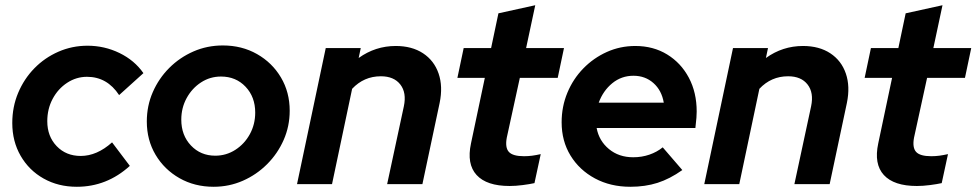

<svg xmlns="http://www.w3.org/2000/svg" viewBox="-20 -705 3738 735"><path d="M274 10Q203 10 147 -21.5Q91 -53 59 -108.5Q27 -164 27 -234Q27 -296 49.5 -349.5Q72 -403 111.5 -443.5Q151 -484 203.5 -507Q256 -530 315 -530Q380 -530 437.5 -502Q495 -474 529 -425L436 -341Q390 -411 313 -411Q272 -411 237 -388Q202 -365 181.5 -326.5Q161 -288 161 -241Q161 -183 197 -145.5Q233 -108 289 -108Q351 -108 409 -160L477 -70Q389 10 274 10Z M798 10Q725 10 667 -23Q609 -56 575.5 -112.5Q542 -169 542 -240Q542 -300 565 -352.5Q588 -405 628 -445Q668 -485 720.5 -508Q773 -531 833 -531Q906 -531 964 -498Q1022 -465 1055.5 -408.5Q1089 -352 1089 -281Q1089 -222 1066 -169.5Q1043 -117 1002.5 -76.5Q962 -36 909.5 -13Q857 10 798 10ZM804 -109Q846 -109 881 -131.5Q916 -154 936.5 -191.5Q957 -229 957 -274Q957 -334 920 -373Q883 -412 826 -412Q784 -412 749.5 -389.5Q715 -367 694.5 -329.5Q674 -292 674 -247Q674 -187 711 -148Q748 -109 804 -109Z M1117 0 1227 -521H1361L1353 -483Q1417 -529 1495 -529Q1557 -529 1599.5 -501Q1642 -473 1659 -423.5Q1676 -374 1663 -311L1597 0H1462L1526 -298Q1537 -350 1512.5 -381.5Q1488 -413 1438 -413Q1373 -413 1328 -365L1251 0Z M1931 7Q1843 7 1804.5 -35Q1766 -77 1783 -156L1836 -407H1731L1755 -521H1860L1888 -654L2029 -685L1994 -521H2139L2115 -407H1970L1920 -178Q1913 -140 1928 -123.5Q1943 -107 1986 -107Q2002 -107 2017 -109Q2032 -111 2050 -115L2026 -4Q2008 0 1981 3.5Q1954 7 1931 7Z M2393 10Q2317 10 2257.5 -22Q2198 -54 2164 -109.5Q2130 -165 2130 -237Q2130 -297 2152 -350Q2174 -403 2213 -443Q2252 -483 2303 -506Q2354 -529 2412 -529Q2481 -529 2534 -496.5Q2587 -464 2617 -407.5Q2647 -351 2647 -278Q2647 -267 2646 -254Q2645 -241 2642 -215H2264Q2273 -166 2311 -134.5Q2349 -103 2404 -103Q2437 -103 2466 -113Q2495 -123 2517 -141L2592 -54Q2544 -20 2497 -5Q2450 10 2393 10ZM2272 -312H2521Q2513 -359 2481.5 -387Q2450 -415 2405 -415Q2359 -415 2324 -386.5Q2289 -358 2272 -312Z M2676 0 2786 -521H2920L2912 -483Q2976 -529 3054 -529Q3116 -529 3158.5 -501Q3201 -473 3218 -423.5Q3235 -374 3222 -311L3156 0H3021L3085 -298Q3096 -350 3071.5 -381.5Q3047 -413 2997 -413Q2932 -413 2887 -365L2810 0Z M3490 7Q3402 7 3363.5 -35Q3325 -77 3342 -156L3395 -407H3290L3314 -521H3419L3447 -654L3588 -685L3553 -521H3698L3674 -407H3529L3479 -178Q3472 -140 3487 -123.5Q3502 -107 3545 -107Q3561 -107 3576 -109Q3591 -111 3609 -115L3585 -4Q3567 0 3540 3.5Q3513 7 3490 7Z"/></svg>

Font: Red Hat Display
Style: Bold Italic
Weight: 700
Italic angle: -12°
Designer: Pentagram, MCKL
Foundry: Pentagram, MCKL
Version: Version 1.023; ttfautohint (v1.8.3)